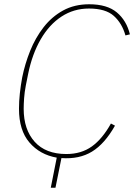

<svg xmlns="http://www.w3.org/2000/svg" viewBox="-20 -730 635 900"><path d="M218 150 246 9Q167 -5 118 -62Q69 -119 69 -220Q69 -255 73 -292Q77 -329 84 -367Q97 -431 121.5 -492Q146 -553 184.5 -602.5Q223 -652 276 -681Q329 -710 398 -710Q482 -710 527.5 -672Q573 -634 589 -569L568 -564Q552 -621 513.5 -655.5Q475 -690 397 -690Q326 -690 268.5 -652.5Q211 -615 171 -546Q131 -477 112 -384L101 -329Q95 -298 93 -269.5Q91 -241 91 -220Q91 -123 142.5 -65.5Q194 -8 291 -8Q361 -8 410.5 -43.5Q460 -79 500 -151L519 -141Q471 -56 411.5 -19.5Q352 17 268 11L240 150Z"/></svg>

Font: IBM Plex Sans Thin
Style: Italic
Weight: 250
Italic angle: -11.31°
Designer: Mike Abbink, Paul van der Laan, Pieter van Rosmalen
Foundry: Bold Monday
Version: Version 3.201